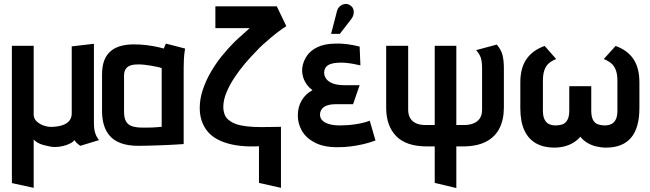

<svg xmlns="http://www.w3.org/2000/svg" viewBox="-20 -732 3280 969"><path d="M454 -113V-511L342 -498V-159Q342 -140 332 -125.5Q322 -111 301.5 -102.5Q281 -94 249 -92Q227 -90 204.5 -97Q182 -104 166 -118.5Q150 -133 150 -153V-501H40V192L150 216V-29Q156 -20 169 -12.5Q182 -5 198 -0.5Q214 4 230 7Q246 10 257 10Q279 10 300 4.5Q321 -1 336 -9Q351 -17 355 -25Q358 -22 362.5 -16Q367 -10 373.5 -5Q380 0 385 4L480 -25Q479 -27 472.5 -35Q466 -43 460 -62Q454 -81 454 -113Z M914 -487 817 -512Q813 -504 810 -495.5Q807 -487 807 -487Q798 -490 775 -495Q752 -500 721 -504Q690 -508 655 -508Q621 -508 591.5 -500.5Q562 -493 540 -475Q518 -457 506.5 -428Q495 -399 495 -355V-170Q495 -134 504 -102.5Q513 -71 533.5 -47Q554 -23 590 -9.5Q626 4 679 4Q705 4 735.5 3Q766 2 796.5 1Q827 0 852 -1.5Q877 -3 892.5 -4Q908 -5 907 -5V-390Q907 -407 908 -431.5Q909 -456 914 -487ZM606 -169V-350Q606 -370 613.5 -382Q621 -394 633 -399.5Q645 -405 658 -406Q671 -407 682 -407Q691 -407 706.5 -405.5Q722 -404 739 -401Q756 -398 771.5 -395Q787 -392 796 -388V-92Q784 -91 772 -90Q760 -89 747 -88.5Q734 -88 721.5 -88Q709 -88 700 -88Q669 -88 648 -94.5Q627 -101 616.5 -118.5Q606 -136 606 -169Z M1425 -600 1377 -700H1067V-590H1240Q1217 -569 1203 -556.5Q1189 -544 1180 -536Q1171 -528 1163 -520Q1130 -487 1099 -448.5Q1068 -410 1043 -366.5Q1018 -323 1003 -277.5Q988 -232 988 -186Q988 -144 1003 -109Q1018 -74 1046 -50Q1072 -28 1109.5 -14.5Q1147 -1 1193 4Q1239 9 1287 6V191L1398 216V-92Q1368 -92 1332.5 -91Q1297 -90 1261 -91.5Q1225 -93 1194 -99.5Q1163 -106 1143 -120Q1121 -134 1114 -153.5Q1107 -173 1107 -192Q1107 -227 1123 -265.5Q1139 -304 1164 -341.5Q1189 -379 1217.5 -412.5Q1246 -446 1271 -471Q1288 -490 1307.5 -507.5Q1327 -525 1346.5 -541.5Q1366 -558 1386 -573Q1406 -588 1425 -600Z M1799 -402 1795 -497Q1763 -505 1732.5 -509Q1702 -513 1672 -512Q1617 -511 1582 -494Q1547 -477 1529 -450.5Q1511 -424 1506 -393Q1503 -372 1508 -350Q1513 -328 1526 -309Q1539 -290 1557 -277Q1522 -258 1502.5 -225Q1483 -192 1483 -149Q1483 -108 1504 -71.5Q1525 -35 1569.5 -12Q1614 11 1682 11Q1717 11 1749.5 7Q1782 3 1814 -4.5Q1846 -12 1875 -23L1846 -123Q1831 -117 1813 -112.5Q1795 -108 1775 -105Q1755 -102 1734.5 -100.5Q1714 -99 1695 -99Q1666 -99 1643.5 -105Q1621 -111 1608 -123Q1595 -135 1595 -154Q1595 -166 1600.5 -176Q1606 -186 1615.5 -192.5Q1625 -199 1639.5 -202.5Q1654 -206 1671 -206H1762L1795 -302H1721Q1681 -302 1658 -311.5Q1635 -321 1625.5 -335.5Q1616 -350 1616 -364Q1616 -381 1624 -392Q1632 -403 1647 -408.5Q1662 -414 1680 -415Q1703 -417 1723.5 -415Q1744 -413 1763.5 -409.5Q1783 -406 1799 -402ZM1753 -636Q1762 -648 1764.5 -661.5Q1767 -675 1762.5 -687Q1758 -699 1746 -706Q1733 -714 1719 -711.5Q1705 -709 1695 -700Q1685 -691 1681 -677L1651 -561H1695Z M2487 -507 2383 -479Q2400 -460 2406.5 -440.5Q2413 -421 2413 -386V-178Q2413 -150 2400.5 -133Q2388 -116 2367.5 -108.5Q2347 -101 2324 -101H2283V-501H2174V-101H2127Q2100 -101 2080.5 -109.5Q2061 -118 2050.5 -135.5Q2040 -153 2040 -178V-501H1929V-188Q1929 -97 1979.5 -45Q2030 7 2136 7H2174V191L2283 217V7H2314Q2387 7 2433 -17Q2479 -41 2501 -85Q2523 -129 2523 -190V-388Q2523 -427 2516 -454.5Q2509 -482 2487 -507Z M3087 -500 3027 -434Q3048 -426 3063.5 -413.5Q3079 -401 3087.5 -379.5Q3096 -358 3096 -324V-174Q3096 -145 3087.5 -128.5Q3079 -112 3064.5 -105.5Q3050 -99 3032 -99Q3014 -99 2998 -104.5Q2982 -110 2973 -126.5Q2964 -143 2964 -174V-297H2853V-174Q2853 -143 2843.5 -126.5Q2834 -110 2818.5 -104.5Q2803 -99 2784 -99Q2766 -99 2751.5 -105.5Q2737 -112 2728.5 -128.5Q2720 -145 2720 -174V-324Q2720 -358 2728 -379.5Q2736 -401 2751 -413.5Q2766 -426 2787 -434L2729 -500Q2670 -480 2638 -435Q2606 -390 2606 -316V-187Q2606 -118 2626.5 -74Q2647 -30 2685.5 -8.5Q2724 13 2777 13Q2803 13 2827.5 7Q2852 1 2873 -11.5Q2894 -24 2909 -42Q2923 -24 2943.5 -11.5Q2964 1 2989 7Q3014 13 3039 13Q3122 13 3164.5 -36.5Q3207 -86 3207 -187V-316Q3207 -390 3176.5 -434.5Q3146 -479 3087 -500Z"/></svg>

Font: Advent Pro Expanded
Style: Bold
Weight: 700
Width: 7
Designer: VivaRado, Andreas Kalpakidis
Foundry: VivaRado, Andreas Kalpakidis
Version: Version 3.000